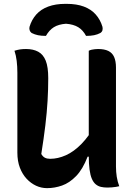

<svg xmlns="http://www.w3.org/2000/svg" viewBox="-20 -964 690 995"><path d="M598 1Q591 3 581 4.5Q571 6 559.5 7Q548 8 537 8Q518 8 503 4.5Q488 1 476 -9Q464 -19 456 -37.5Q448 -56 444 -85.5Q440 -115 440 -158Q440 -280 440 -365Q440 -450 440 -510.5Q440 -571 440 -615.5Q440 -660 440 -701Q448 -705 455.5 -706.5Q463 -708 471.5 -709Q480 -710 488 -710Q521 -710 541.5 -700Q562 -690 571.5 -668.5Q581 -647 581 -614Q581 -550 581 -486Q581 -422 581 -357.5Q581 -293 581 -229Q581 -165 581 -101Q581 -73 585 -48Q589 -23 598 1ZM224 11Q194 11 167 -1.5Q140 -14 118 -37.5Q96 -61 83 -95Q70 -129 70 -173Q70 -241 70 -310.5Q70 -380 70 -450Q70 -520 70 -587Q70 -620 66.5 -648.5Q63 -677 55 -701Q71 -706 84.5 -708Q98 -710 115 -710Q152 -710 178 -696Q204 -682 217 -649.5Q230 -617 230 -559Q230 -501 226.5 -441Q223 -381 215 -314.5Q207 -248 194 -166Q202 -152 213 -146.5Q224 -141 240 -141Q280 -141 321.5 -159.5Q363 -178 402.5 -218.5Q442 -259 476 -321V-152H434Q409 -87 374.5 -51.5Q340 -16 301.5 -2.5Q263 11 224 11ZM218 -778Q194 -778 177 -781.5Q160 -785 144 -793Q136 -799 133.5 -807.5Q131 -816 133 -825Q144 -862 168 -889Q192 -916 230 -930Q268 -944 318 -944H326Q377 -944 414.5 -930Q452 -916 476 -889Q500 -862 511 -825Q513 -816 511 -807.5Q509 -799 500 -793Q485 -785 467.5 -781.5Q450 -778 426 -778Q410 -808 385.5 -823Q361 -838 322 -841Q283 -838 259 -823Q235 -808 218 -778Z"/></svg>

Font: Recursive Casual
Style: Bold
Weight: 700
Version: Version 1.085